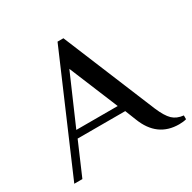

<svg xmlns="http://www.w3.org/2000/svg" viewBox="-149 -809 964 964"><g transform="rotate(-30 333.0 -327.5)"><path d="M447 -125 422 -188H146L65 0H18L302 -660H336L557 -125Q580 -71 603.5 -48.5Q627 -26 666 -22V0Q648 5 624 5Q497 5 447 -125ZM402 -229 285 -512 162 -229Z"/></g></svg>

Font: El Messiri Medium
Style: Regular
Weight: 500
Designer: Mohamed Gaber
Foundry: Kief Type Foundry
Version: Version 2.007